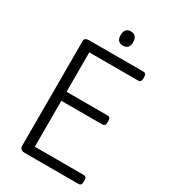

<svg xmlns="http://www.w3.org/2000/svg" viewBox="-283 -1348 1301 1477"><g transform="rotate(30 368.0 -609.0)"><path d="M187 0Q165 0 154 -10Q143 -20 143 -40V-970Q143 -984 154 -991Q165 -998 187 -998H664Q679 -998 685.5 -989.5Q692 -981 692 -958Q692 -936 685.5 -927Q679 -918 664 -918H231V-568H595Q610 -568 616 -559.5Q622 -551 622 -528Q622 -506 616 -497Q610 -488 595 -488H231V-80H664Q679 -80 685.5 -71.5Q692 -63 692 -40Q692 -18 685.5 -9Q679 0 664 0ZM429 -1092Q401 -1092 387 -1107.5Q373 -1123 373 -1154Q373 -1186 387 -1202Q401 -1218 429 -1218Q456 -1218 470 -1202Q484 -1186 484 -1154Q485 -1123 470.5 -1107.5Q456 -1092 429 -1092Z"/></g></svg>

Font: Playwrite PE
Style: Regular
Weight: 400
Designer: Veronika Burian, José Scaglione
Foundry: TypeTogether
Version: Version 1.002